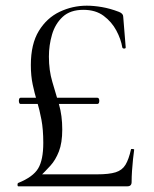

<svg xmlns="http://www.w3.org/2000/svg" viewBox="-20 -656 543 676"><path d="M119.2 -42.2H322Q364 -42.2 387.1 -49.4Q410.2 -56.6 421.8 -75.8Q433.4 -95 441.2 -130Q441.2 -132 446.8 -131.5Q452.4 -131 452.4 -129Q450.4 -115 448.3 -95.3Q446.2 -75.6 444.8 -54.4Q443.4 -33.2 443.4 -15Q443.4 0 428.2 0H44.4Q41.6 0 41.6 -5.5Q41.6 -11 44.4 -12Q96.4 -33 114.4 -63Q132.4 -93 132.4 -153Q132.4 -200 125.9 -234.5Q119.4 -269 110.5 -298.5Q101.5 -328 95.1 -358.5Q88.6 -389 88.6 -427Q88.6 -501 116.7 -547Q144.8 -593 190.1 -614.5Q235.4 -636 285.6 -636Q309.8 -636 338.7 -631.1Q367.6 -626.2 398.8 -614.2Q413.8 -608.4 413.8 -597.4L422.6 -489.1Q422.6 -485 417.2 -485Q411.8 -485 410.6 -489Q406 -517.8 389.7 -548.4Q373.4 -579 345 -600.2Q316.6 -621.4 273.6 -621.4Q227.3 -621.4 200.7 -596.7Q174.2 -572 163.2 -534.3Q152.2 -496.7 152.2 -457Q152.2 -408 164.2 -368Q176.2 -328 187.7 -288.5Q199.2 -249 199.2 -200Q199.2 -153 187.3 -122.6Q175.4 -92.2 157.5 -72.7Q139.6 -53.2 122.6 -36.4ZM52.6 -311.8H322.4Q327.4 -311.8 328.9 -306.4Q330.4 -300.9 328.9 -295.5Q327.4 -290 322.4 -290H52.6Q48.6 -290 47.1 -295.5Q45.6 -300.9 47.1 -306.4Q48.6 -311.8 52.6 -311.8Z"/></svg>

Font: Cormorant Infant Light
Style: Regular
Weight: 300
Designer: Christian Thalmann (Catharsis Fonts)
Foundry: Catharsis Fonts
Version: Version 4.001